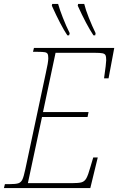

<svg xmlns="http://www.w3.org/2000/svg" viewBox="-38 -958 602 978"><path d="M-13 -20H9Q42 -20 55.5 -24.5Q69 -29 76 -43.5Q83 -58 91 -96L195 -584Q208 -641 208 -661Q208 -677 204.5 -683.5Q201 -690 190.5 -692Q180 -694 154 -694H130L135 -714H544L515 -559H492Q503 -636 503 -651Q503 -669 499.5 -676.5Q496 -684 484.5 -686.5Q473 -689 445 -689H245L181 -387H413L408 -362H176L104 -25H327Q363 -25 378 -29.5Q393 -34 402 -50Q411 -66 423 -109L437 -156H460L422 0H-18ZM226 -929 228 -938H258Q266 -909 282.5 -867Q299 -825 317 -789L314 -778H305Q272 -827 226 -929ZM358 -929 360 -938H391Q398 -909 414.5 -867.5Q431 -826 449 -789L447 -778H438Q402 -832 358 -929Z"/></svg>

Font: Noto Serif NarrowThin
Style: Italic
Weight: 250
Width: 4
Italic angle: -12°
Designer: Monotype Design Team
Foundry: Monotype Imaging Inc.
Version: Version 1.001